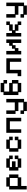

<svg xmlns="http://www.w3.org/2000/svg" viewBox="2558 -3232 862 6019"><g transform="rotate(-90 2989.5 -222.0)"><path d="M60 184V-366H150V-456H440V-366H531V-77H440V12H170V184ZM170 -100H420V-344H170Z M742 12V-77H652V-366H742V-456H1032V-366H1123V-255H1012V-344H762V-279H942V-166H762V-100H1012V-191H1123V-78H1032V12Z M1334 12V-77H1244V-366H1334V-456H1624V-366H1715V-255H1604V-344H1354V-100H1604V-190H1715V-77H1624V12Z M1836 12V-456H2307V12H2196V-344H1946V12Z M2518 189V101H2428V-11H2538V77H2789V-77H2518V-166H2428V-456H2538V-190H2789V-456H2899V101H2809V189Z M3110 12V-77H3020V-544H3110V-633H3400V-544H3491V-432H3380V-520H3130V-366H3400V-279H3491V-77H3400V12ZM3130 -100H3380V-255H3130Z M3612 12V-101H3701V-455H4172V12H4062V-343H3811V12Z M4293 12V-456H4403V-190H4473V-279H4564V-366H4653V-456H4764V12H4653V-255H4583V-166H4492V-77H4403V12Z M4855 12V-456H4965V-279H5035V-366H5215V-456H5326V-344H5235V-255H5054V-190H5235V-100H5326V12H5215V-77H5035V-166H4965V12Z M5537 189V101H5447V-11H5557V77H5808V-77H5537V-166H5447V-456H5557V-190H5808V-456H5918V101H5828V189Z"/></g></svg>

Font: Pixelify Sans Medium
Style: Regular
Weight: 500
Designer: Stefie Justprince
Foundry: Typecalism Foundryline
Version: Version 1.000;February 13, 2025;FontCreator 15.0.0.3015 64-b